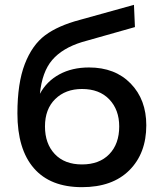

<svg xmlns="http://www.w3.org/2000/svg" viewBox="-20 -764 658 794"><path d="M319 10Q188 10 120 -68.5Q52 -147 52 -295Q52 -420 82.5 -499Q113 -578 166.5 -618Q220 -658 311 -682L534 -744L538 -652L319 -590Q238 -565 196 -516Q154 -467 145 -376Q173 -428 225.5 -456.5Q278 -485 348 -485Q456 -485 520.5 -418.5Q585 -352 585 -246Q585 -130 515 -60Q445 10 319 10ZM473 -241Q473 -310 432 -353Q391 -396 319 -396Q251 -396 208.5 -354.5Q166 -313 166 -241Q166 -170 206.5 -127Q247 -84 319 -84Q391 -84 432 -126.5Q473 -169 473 -241Z"/></svg>

Font: Raleway-v4020 SemiBold
Style: Regular
Weight: 600
Designer: Matt McInerney, Pablo Impallari, Rodrigo Fuenzalida
Foundry: Matt McInerney, Pablo Impallari, Rodrigo Fuenzalida
Version: Version 4.020;PS 004.020;hotconv 1.0.88;makeotf.lib2.5.64775